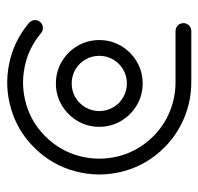

<svg xmlns="http://www.w3.org/2000/svg" viewBox="-29 -530 559 541"><g transform="rotate(-90 250.5 -259.5)"><path d="M363.7 -259.3Q363.7 -280.4 353.3 -298.3Q343 -316.3 325 -326.7Q307 -337 285.9 -337Q264.8 -337 246.9 -326.7Q228.9 -316.3 218.5 -298.3Q208.1 -280.4 208.1 -259.3Q208.1 -238.1 218.5 -220.2Q228.9 -202.2 246.9 -191.9Q264.8 -181.5 285.9 -181.5Q307 -181.5 325 -191.9Q343 -202.2 353.3 -220.2Q363.7 -238.1 363.7 -259.3ZM163.7 -259.3Q163.7 -292.6 180.2 -320.6Q196.7 -348.5 224.6 -365Q252.6 -381.5 285.9 -381.5Q319.3 -381.5 347.2 -365Q375.2 -348.5 391.7 -320.6Q408.1 -292.6 408.1 -259.3Q408.1 -225.9 391.7 -198Q375.2 -170 347.2 -153.5Q319.3 -137 285.9 -137Q252.6 -137 224.6 -153.5Q196.7 -170 180.2 -198Q163.7 -225.9 163.7 -259.3ZM455.9 -22.2Q455.9 -16.3 453 -11.1Q450 -5.9 444.8 -3Q439.6 0 433.7 0H288.9Q238.1 0 190.6 -19.3Q143 -38.5 105.6 -75.6Q55.6 -125.6 38.1 -192.4Q20.7 -259.3 38.1 -326.1Q55.6 -393 105.6 -443Q152.6 -490 215.4 -508.1Q278.1 -526.3 342 -513.1Q405.9 -500 456.3 -457.4Q460 -454.4 462.2 -449.8Q464.4 -445.2 464.4 -440.4Q464.4 -434.4 461.5 -429.3Q458.5 -424.1 453.3 -421.1Q448.1 -418.1 442.2 -418.1Q433.7 -418.1 427.8 -423.3Q385.9 -458.5 333 -469.4Q280 -480.4 228 -465.4Q175.9 -450.4 137 -411.5Q95.6 -370 81.1 -314.6Q66.7 -259.3 81.1 -203.9Q95.6 -148.5 137 -107Q167.8 -76.3 207.2 -60.4Q246.7 -44.4 288.9 -44.4H433.7Q439.6 -44.4 444.8 -41.5Q450 -38.5 453 -33.3Q455.9 -28.1 455.9 -22.2Z"/></g></svg>

Font: 26F Galaxy Sans
Style: Regular
Weight: 400
Designer: C₂₉H₂₅N₃O₅
Version: Version 1.100;FEAKit 1.0